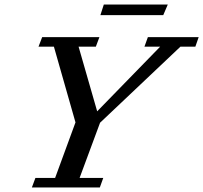

<svg xmlns="http://www.w3.org/2000/svg" viewBox="-20 -827 896 847"><path d="M422.9 -760.3 438 -807.1H720.2L700.2 -760.3ZM120.6 0 136.2 -42H223.1L313 -287.1L217.8 -621.1H149.9L166 -663.1H418.5L402.8 -621.1H326.7L408.7 -335.9L686.5 -621.1H617.2L632.3 -663.1H856.4L841.8 -621.1H775.9L421.4 -285.6L331.1 -42H435.5L420.4 0Z"/></svg>

Font: Elstob 6pt Medium
Style: Italic
Weight: 500
Italic angle: -20°
Designer: Peter S. Baker
Version: Version 1.015